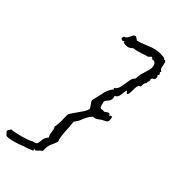

<svg xmlns="http://www.w3.org/2000/svg" viewBox="-424 -1055 1162 1278"><g transform="rotate(30 157.0 -416.0)"><path d="M295.9 -386.7Q303.7 -379.9 311.5 -382.8Q319.3 -385.7 326.7 -388.7Q334 -391.6 339.8 -390.1Q345.7 -388.7 350.6 -373Q353.5 -380.9 359.4 -380.4Q365.2 -379.9 370.1 -378.9Q370.1 -363.3 366.2 -349.6Q362.3 -335.9 348.6 -333Q340.8 -331.1 333.5 -329.6Q326.2 -328.1 318.4 -326.2Q306.6 -322.3 300.3 -319.3Q293.9 -316.4 288.6 -314.9Q283.2 -313.5 276.4 -313.5Q269.5 -313.5 257.8 -315.4Q236.3 -300.8 226.6 -290.5Q216.8 -280.3 210 -270.5Q203.1 -260.7 193.8 -249.5Q184.6 -238.3 164.1 -222.7Q161.1 -199.2 156.7 -178.7Q152.3 -158.2 147.9 -137.7Q143.6 -117.2 141.1 -96.7Q138.7 -76.2 140.6 -54.7Q128.9 -37.1 120.6 -27.3Q112.3 -17.6 105.5 -8.3Q98.6 1 93.8 13.2Q88.9 25.4 84 48.8Q81.1 47.9 72.3 52.7Q63.5 57.6 54.7 63Q45.9 68.4 38.6 70.3Q31.2 72.3 31.2 66.4L32.2 65.4H24.4Q28.3 71.3 28.3 79.1Q9.8 81.1 -18.6 84Q-46.9 86.9 -76.2 88.9Q-105.5 90.8 -132.8 90.3Q-160.2 89.8 -175.8 83Q-176.8 82 -178.7 78.1Q-180.7 74.2 -183.1 69.8Q-185.5 65.4 -187.5 62Q-189.5 58.6 -189.5 58.6Q-191.4 47.9 -183.6 42.5Q-175.8 37.1 -170.9 29.3Q-162.1 32.2 -138.7 33.7Q-115.2 35.2 -88.9 35.2Q-62.5 35.2 -39.1 33.2Q-15.6 31.2 -7.8 27.3H-5.9Q16.6 29.3 23.4 23.9Q30.3 18.6 34.2 8.3Q38.1 -2 44.4 -17.1Q50.8 -32.2 73.2 -48.8Q69.3 -63.5 69.8 -74.2Q70.3 -85 71.8 -93.8Q73.2 -102.5 73.7 -110.8Q74.2 -119.1 70.3 -129.9Q83 -157.2 90.3 -183.6Q97.7 -210 103.5 -237.3Q105.5 -247.1 121.1 -260.7Q136.7 -274.4 154.8 -289.1Q172.9 -303.7 189 -317.9Q205.1 -332 209 -342.8Q215.8 -348.6 213.4 -357.4Q210.9 -366.2 206.5 -376Q202.1 -385.7 199.2 -396.5Q196.3 -407.2 202.1 -417Q214.8 -437.5 223.6 -455.6Q232.4 -473.6 240.7 -488.8Q249 -503.9 259.8 -517.1Q270.5 -530.3 288.1 -542L283.2 -551.8Q302.7 -555.7 313.5 -572.8Q324.2 -589.8 332.5 -609.9Q340.8 -629.9 350.1 -648.9Q359.4 -668 377 -676.8Q381.8 -692.4 386.2 -702.6Q390.6 -712.9 395.5 -721.7Q400.4 -730.5 406.7 -740.2Q413.1 -750 421.9 -764.6Q436.5 -788.1 438 -804.2Q439.5 -820.3 434.6 -829.6Q429.7 -838.9 421.4 -841.8Q413.1 -844.7 406.2 -842.8Q406.2 -844.7 404.8 -850.1Q403.3 -855.5 401.4 -857.4Q393.6 -855.5 384.8 -849.1Q376 -842.8 363.3 -844.7Q355.5 -844.7 347.7 -844.2Q339.8 -843.8 332 -842.8Q317.4 -842.8 310.5 -842.3Q303.7 -841.8 297.9 -841.8Q292 -841.8 285.2 -842.3Q278.3 -842.8 263.7 -844.7Q245.1 -834 230 -833.5Q214.8 -833 195.3 -841.8Q193.4 -843.8 192.4 -843.8Q191.4 -843.8 189.5 -844.7L190.4 -855.5Q179.7 -849.6 173.8 -852.5Q168 -855.5 161.1 -863.3L170.9 -880.9Q177.7 -878.9 185.1 -882.8Q192.4 -886.7 199.2 -893.6Q206.1 -900.4 211.9 -907.2Q217.8 -914.1 221.7 -918.9Q235.4 -924.8 241.7 -919.4Q248 -914.1 254.9 -905.3Q255.9 -903.3 256.8 -902.8Q257.8 -902.3 258.8 -900.4Q292 -900.4 317.9 -904.3Q343.8 -908.2 367.2 -910.2Q390.6 -912.1 415.5 -908.7Q440.4 -905.3 472.7 -891.6L481.4 -879.9L485.4 -882.8Q493.2 -875 493.2 -863.8Q493.2 -852.5 491.7 -841.3Q490.2 -830.1 491.7 -819.3Q493.2 -808.6 503.9 -801.8L496.1 -794.9Q498 -791 500.5 -786.6Q502.9 -782.2 500 -777.3L492.2 -769.5Q497.1 -764.6 496.6 -757.3Q496.1 -750 494.1 -743.2Q486.3 -735.4 478.5 -734.4Q470.7 -733.4 464.8 -722.7Q468.8 -719.7 467.8 -715.8Q466.8 -711.9 463.9 -707Q460.9 -702.1 458 -696.8Q455.1 -691.4 455.1 -687.5Q445.3 -681.6 440.9 -671.4Q436.5 -661.1 434.6 -648.4Q419.9 -648.4 413.6 -637.7Q407.2 -627 403.3 -612.8Q399.4 -598.6 395.5 -584Q391.6 -569.3 382.8 -560.5Q376 -559.6 373 -567.4Q370.1 -575.2 367.2 -580.1Q361.3 -572.3 356.9 -560.1Q352.5 -547.9 347.2 -536.1Q341.8 -524.4 334.5 -516.6Q327.1 -508.8 314.5 -508.8Q315.4 -491.2 311.5 -481.9Q307.6 -472.7 301.3 -466.3Q294.9 -460 286.1 -454.6Q277.3 -449.2 270.5 -439.5Q270.5 -427.7 270 -417Q269.5 -406.2 271 -398.9Q272.5 -391.6 277.8 -388.2Q283.2 -384.8 295.9 -386.7Z"/></g></svg>

Font: Homemade Apple
Style: Regular
Weight: 400
Designer: Font Diner, Inc
Foundry: Font Diner, Inc
Version: Version 1.000